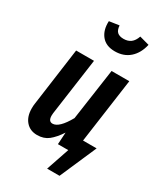

<svg xmlns="http://www.w3.org/2000/svg" viewBox="-229 -879 966 1126"><g transform="rotate(30 253.5 -316.0)"><path d="M169 -774 236 -784Q238 -753 252.5 -740Q267 -727 295 -727Q324 -727 343.5 -741.5Q363 -756 374 -788L440 -770Q426 -708 386.5 -673Q347 -638 287 -638Q227 -638 196.5 -675.5Q166 -713 169 -774ZM480 -92 372 156H288L341 0H271L276 -81Q245 -34 214 -9.5Q183 15 138 15Q90 15 61.5 -17.5Q33 -50 33 -105Q33 -125 35 -136L89 -529H210L156 -143Q155 -137 155 -127Q155 -88 183 -88Q227 -88 279 -181L329 -529H449L388 -92Z"/></g></svg>

Font: Fira Sans Extra Condensed Medium
Style: Italic
Weight: 500
Width: 3
Italic angle: -8°
Designer: Carrois Corporate & Edenspiekermann AG
Foundry: Carrois Corporate GbR & Edenspiekermann AG
Version: Version 4.203